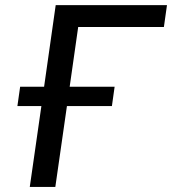

<svg xmlns="http://www.w3.org/2000/svg" viewBox="-20 -739 680 759"><path d="M198.7 0 244.6 -319.8H422.4L433.1 -396H255.4L289.1 -632.3H627.9L640.1 -718.8H200.2L154.3 -396H59.6L48.8 -319.8H143.6L97.7 0Z"/></svg>

Font: Winston
Style: Italic
Weight: 400
Italic angle: -8.13011°
Designer: Vernon Adams, Kim Jin-seong, David Berlow, Cristiano Sobral
Foundry: The Winston Project Authors
Version: Version 3.004